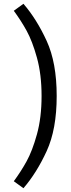

<svg xmlns="http://www.w3.org/2000/svg" viewBox="-20 -867 376 1016"><path d="M53 92Q90 42 120.5 -13Q151 -68 175.5 -156.5Q200 -245 200 -359Q200 -473 175.5 -561.5Q151 -650 120.5 -705Q90 -760 53 -810L104 -847Q174 -766 227 -650.5Q280 -535 280 -359Q280 -183 227 -67.5Q174 48 104 129Z"/></svg>

Font: Biryani Light
Style: Regular
Weight: 300
Designer: Dan Reynolds and Mathieu Réguer
Foundry: Dan Reynolds and Mathieu Réguer
Version: Version 1.004; ttfautohint (v1.1) -l 5 -r 5 -G 72 -x 0 -D la